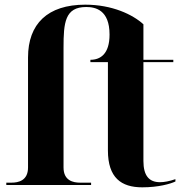

<svg xmlns="http://www.w3.org/2000/svg" viewBox="-20 -792 791 822"><path d="M589 10C659 10 710 -5 731 -15V-25C705 -16 683 -12 665 -12C618 -12 594 -40 594 -103V-526H722V-536H594V-688C548 -730 460 -772 345 -772C184 -772 100 -690 100 -546V-75C100 -18 58 -10 29 -10H7V0H370V-10H323C294 -10 252 -18 252 -75V-588C252 -695 258 -762 349 -762C388 -762 449 -750 449 -644C449 -561 410 -536 367 -536V-526H442V-148C442 -31 499 10 589 10Z"/></svg>

Font: Noto Serif Display
Style: Bold
Weight: 700
Designer: Monotype Design Team
Foundry: Monotype Imaging Inc.
Version: Version 2.009